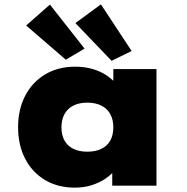

<svg xmlns="http://www.w3.org/2000/svg" viewBox="-20 -852 859 881"><path d="M324 9Q245 9 186.5 -26Q128 -61 95.5 -123.5Q63 -186 63 -268Q63 -350 95.5 -412.5Q128 -475 187 -510.5Q246 -546 325 -546Q368 -546 404.5 -535.5Q441 -525 468.5 -506.5Q496 -488 514.5 -466Q533 -444 543 -420L500 -417V-535H698V0H495V-139L538 -129Q530 -102 511.5 -77Q493 -52 465 -33Q437 -14 401.5 -2.5Q366 9 324 9ZM381 -156Q418 -156 445 -169Q472 -182 486 -207Q500 -232 500 -268Q500 -303 486 -328.5Q472 -354 445 -367.5Q418 -381 381 -381Q343 -381 316.5 -367.5Q290 -354 276 -328.5Q262 -303 262 -268Q262 -232 276 -207Q290 -182 316.5 -169Q343 -156 381 -156ZM492 -573 326 -746 443 -832 584 -618ZM282 -578 100 -735 209 -831 368 -629Z"/></svg>

Font: Lexend Exa Black
Style: Regular
Weight: 900
Designer: Bonnie Shaver-Troup, Thomas Jockin
Foundry: Lexend
Version: Version 1.007